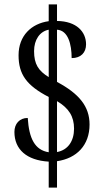

<svg xmlns="http://www.w3.org/2000/svg" viewBox="-20 -780 482 879"><path d="M203 -40V79H241V-42C331 -55 390 -115 390 -210C390 -293 342 -351 241 -405V-644C292 -641 308 -577 308 -514C351 -514 374 -540 374 -577C374 -634 331 -683 241 -684V-760H203V-683C124 -672 65 -617 65 -527C65 -440 101 -389 203 -336V-83C140 -93 113 -145 107 -240C69 -240 46 -213 46 -176C46 -96 102 -46 203 -40ZM203 -644V-427C156 -456 136 -486 136 -546C136 -598 162 -636 203 -644ZM241 -84V-317C295 -285 319 -247 319 -191C319 -134 291 -93 241 -84Z"/></svg>

Font: Noto Serif Lao ExtCond
Style: Regular
Weight: 400
Width: 2
Designer: Monotype Design Team
Foundry: Monotype Imaging Inc.
Version: Version 2.004